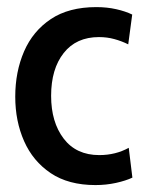

<svg xmlns="http://www.w3.org/2000/svg" viewBox="-20 -524 425 554"><path d="M255.5 10Q177.5 10 126.2 -24.5Q75 -59 49.5 -116.8Q24 -174.5 24 -245Q24 -317 49.5 -375.8Q75 -434.5 126.8 -469Q178.5 -503.5 258 -503.5Q288.5 -503.5 315.2 -497.5Q342 -491.5 361.5 -482L350 -396Q331 -405.5 310 -411.2Q289 -417 265.5 -417Q200 -417 163.8 -371Q127.5 -325 127.5 -247.5Q127.5 -171.5 163.8 -124Q200 -76.5 266.5 -76.5Q313.5 -76.5 351.5 -97.5L362 -11.5Q343 -2.5 314.5 3.8Q286 10 255.5 10Z"/></svg>

Font: Cabin Condensed Medium
Style: Regular
Weight: 500
Width: 3
Designer: Pablo Impallari
Foundry: Pablo Impallari. http://www.impallari.com Igino Marini. http://www.ikern.com
Version: Version 3.001; ttfautohint (v1.8.3)